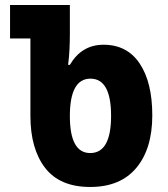

<svg xmlns="http://www.w3.org/2000/svg" viewBox="-20 -734 669 764"><path d="M339 10Q459 10 522.5 -66Q586 -142 586 -275Q586 -406 536 -481Q486 -556 392 -556Q305 -556 258 -476H251Q255 -506 256.5 -537.5Q258 -569 258 -599V-714H20V-581H101V-273Q101 -142 159.5 -66Q218 10 339 10ZM339 -125Q258 -125 258 -272Q258 -421 340 -421Q422 -421 422 -273Q422 -125 339 -125Z"/></svg>

Font: Noto Sans Georgian Condensed Extra
Style: Regular
Weight: 800
Width: 3
Designer: Monotype Design Team
Foundry: Monotype Imaging Inc.
Version: Version 1.901